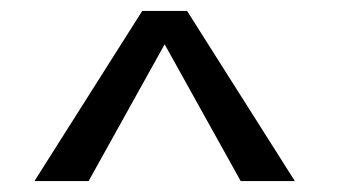

<svg xmlns="http://www.w3.org/2000/svg" viewBox="-20 -720 650 351"><path d="M519 -389 322 -700H240L43 -389H142L281 -639L420 -389Z"/></svg>

Font: Necto Mono
Style: Regular
Weight: 400
Designer: Marco Condello
Foundry: Collletttivo
Version: Version 1.300;Glyphs 3.2 (3217)